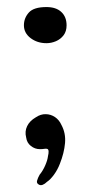

<svg xmlns="http://www.w3.org/2000/svg" viewBox="-20 -454 295 558"><path d="M115 -328.5Q88.5 -328.5 69 -343.2Q49.5 -358 49.5 -380.5Q49.5 -401.5 63.8 -417.5Q78 -433.5 115 -433.5Q143 -433.5 158.2 -419.2Q173.5 -405 173.5 -380.5Q173.5 -363 164.8 -351.5Q156 -340 142.5 -334.2Q129 -328.5 115 -328.5ZM93 82.5Q85.5 78.5 87.8 70.8Q90 63 95 54Q104.5 42.5 111.2 27.2Q118 12 119.5 -0.5Q121.5 -8.5 121.2 -14Q121 -19.5 118 -21Q114.5 -22.5 109.2 -21.5Q104 -20.5 96 -20.5Q81.5 -20.5 69.8 -29.8Q58 -39 56 -54.5Q51.5 -72 58.8 -87.2Q66 -102.5 84 -113Q98 -122.5 112.8 -122.2Q127.5 -122 139.8 -113.8Q152 -105.5 158.5 -91Q171.5 -67 169 -38.2Q166.5 -9.5 154 22Q147.5 39 137 53.5Q126.5 68 116.5 74.5Q110.5 80.5 104.2 83Q98 85.5 93 82.5Z"/></svg>

Font: Gluten Light
Style: Regular
Weight: 300
Designer: Tyler Finck
Foundry: Etcetera Type Company
Version: Version 1.300